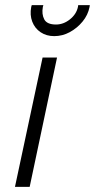

<svg xmlns="http://www.w3.org/2000/svg" viewBox="-20 -724 368 744"><path d="M38 0H95L201 -501H145ZM328 -704H283L282 -697Q276 -669 251 -649Q226 -629 197 -629Q162 -629 151.5 -649Q141 -669 146 -697L148 -704H103L101 -697Q95 -666 105 -640Q115 -614 137.5 -599Q160 -584 190 -584Q222 -584 250.5 -599.5Q279 -615 300 -640.5Q321 -666 327 -697Z"/></svg>

Font: Advent Pro
Style: Italic
Weight: 400
Italic angle: -12°
Designer: VivaRado, Andreas Kalpakidis
Foundry: VivaRado, Andreas Kalpakidis
Version: Version 3.000